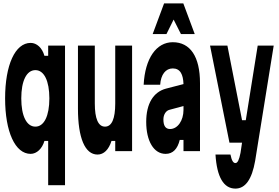

<svg xmlns="http://www.w3.org/2000/svg" viewBox="-20 -888 1640 1128"><path d="M362 200V-620H263V-560H241C228 -607 196 -636 160 -636C69 -636 10 -506 10 -310C10 -114 69 16 160 16C196 16 228 -15 241 -60H263V200ZM188 -144C136 -144 105 -207 105 -310C105 -413 136 -476 188 -476C239 -476 270 -413 270 -310C270 -207 239 -144 188 -144Z M657 -620V-280C657 -191 637 -144 597 -144C557 -144 537 -191 537 -280V-620H438V-250C438 -78 479 20 553 20C590 20 619 -9 635 -60H657V0H756V-620Z M1058 -66V0H1155V-400C1155 -555 1098 -640 995 -640C899 -640 832 -546 824 -390H921C925 -450 953 -486 995 -486C1017 -486 1033 -477 1043 -460C1052 -445 1057 -423 1058 -394L954 -367C881 -347 839 -279 839 -172C839 -60 883 16 953 16C996 16 1023 -13 1036 -66ZM1058 -242C1058 -180 1024 -130 979 -130C952 -130 940 -150 940 -186C940 -215 955 -238 976 -243L1058 -265ZM958 -688 1000 -773 1043 -688H1124L1057 -868H944L877 -688Z M1328 -50H1402L1393 10C1385 51 1376 70 1363 70C1350 70 1341 55 1334 20H1246C1254 152 1294 220 1363 220C1422 220 1460 165 1479 57L1588 -620H1494L1424 -182H1402L1316 -620H1214Z"/></svg>

Font: Yard Headline
Style: Regular
Weight: 400
Monospace: yes
Designer: Roman Shamin
Foundry: Evil Martians
Version: Version 1.000